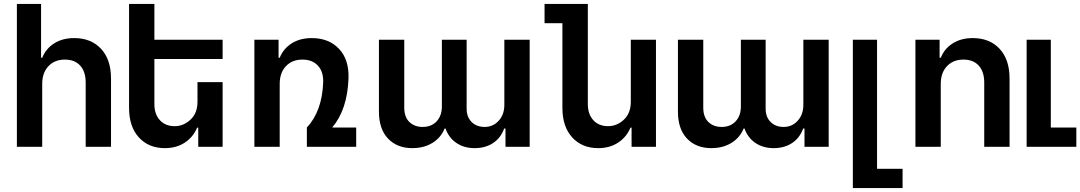

<svg xmlns="http://www.w3.org/2000/svg" viewBox="-20 -747 5497 977"><path d="M194.8 -319.8V0H65.9V-727.1H189V-453.1H194.8Q213.9 -500 256.1 -526.6Q298.3 -553.2 357.9 -553.2Q443.4 -553.2 494.1 -498.8Q544.9 -444.3 544.9 -347.2V0H416V-327.1Q416 -382.3 388.2 -413.1Q360.4 -443.8 310.1 -443.8Q258.3 -443.8 226.6 -410.4Q194.8 -377 194.8 -319.8Z M984.9 -229V-329.1H1112.8V0H988.8V-97.2H982.9Q963.4 -49.8 920.7 -21.5Q877.9 6.8 818.8 6.8Q736.3 6.8 686.5 -47.9Q636.7 -102.5 636.7 -198.2V-727.1H765.6V-544.9H1112.8V-446.8H765.6V-217.8Q765.6 -166 793.5 -135.5Q821.3 -105 868.7 -105Q914.1 -105 949.5 -138.2Q984.9 -171.4 984.9 -229Z M1541.5 0V-98.1Q1618.7 -180.7 1624.5 -327.1Q1626.5 -381.8 1597.9 -412.8Q1569.3 -443.8 1518.6 -443.8Q1466.8 -443.8 1435.1 -410.4Q1403.3 -377 1403.3 -319.8V0H1274.4V-544.9H1397.5V-453.1H1403.3Q1422.4 -500 1464.6 -526.6Q1506.8 -553.2 1566.4 -553.2Q1653.3 -553.2 1705.1 -498.5Q1756.8 -443.8 1753.4 -347.2Q1747.6 -189.5 1670.4 -98.1H1792.5V0Z M2546.4 -544.9H2675.3V0H2552.2V-92.8H2545.4Q2528.3 -45.4 2489.3 -19.3Q2450.2 6.8 2395.5 6.8Q2341.3 6.8 2302.2 -19.8Q2263.2 -46.4 2247.1 -92.8H2242.2Q2224.1 -46.9 2180.7 -20Q2137.2 6.8 2078.1 6.8Q2001 6.8 1954.6 -41.7Q1908.2 -90.3 1908.2 -179.2V-544.9H2037.1V-199.2Q2037.1 -151.4 2063.2 -126.2Q2089.4 -101.1 2130.4 -101.1Q2175.8 -101.1 2202.1 -129.9Q2228.5 -158.7 2228.5 -205.1V-544.9H2354.5V-193.8Q2354.5 -151.9 2379.6 -126.5Q2404.8 -101.1 2446.3 -101.1Q2488.8 -101.1 2517.6 -132.6Q2546.4 -164.1 2546.4 -213.9Z M3189.9 -229V-544.9H3317.9V0H3193.8V-97.2H3188Q3168.5 -49.8 3125.7 -21.5Q3083 6.8 3023.9 6.8Q2941.4 6.8 2891.6 -47.9Q2841.8 -102.5 2841.8 -198.2V-628.9H2751V-727.1H2971.2V-217.8Q2971.2 -166 2999 -135.5Q3026.9 -105 3074.2 -105Q3119.6 -105 3154.8 -138.2Q3189.9 -171.4 3189.9 -229Z M4067.9 -544.9H4196.8V0H4073.7V-92.8H4066.9Q4049.8 -45.4 4010.7 -19.3Q3971.7 6.8 3917 6.8Q3862.8 6.8 3823.7 -19.8Q3784.7 -46.4 3768.6 -92.8H3763.7Q3745.6 -46.9 3702.1 -20Q3658.7 6.8 3599.6 6.8Q3522.5 6.8 3476.1 -41.7Q3429.7 -90.3 3429.7 -179.2V-544.9H3558.6V-199.2Q3558.6 -151.4 3584.7 -126.2Q3610.8 -101.1 3651.9 -101.1Q3697.3 -101.1 3723.6 -129.9Q3750 -158.7 3750 -205.1V-544.9H3876V-193.8Q3876 -151.9 3901.1 -126.5Q3926.3 -101.1 3967.8 -101.1Q4010.3 -101.1 4039.1 -132.6Q4067.9 -164.1 4067.9 -213.9Z M4572.8 210H4319.8V-544.9H4442.9V111.8H4572.8Z M4767.1 -319.8V0H4638.2V-544.9H4761.2V-453.1H4767.1Q4786.1 -500 4828.4 -526.6Q4870.6 -553.2 4930.2 -553.2Q5015.6 -553.2 5066.4 -498.8Q5117.2 -444.3 5117.2 -347.2V0H4988.3V-327.1Q4988.3 -382.3 4960.4 -413.1Q4932.6 -443.8 4882.3 -443.8Q4830.6 -443.8 4798.8 -410.4Q4767.1 -377 4767.1 -319.8Z M5457 0H5204.1V-544.9H5327.1V-98.1H5457Z"/></svg>

Font: Telcell.Market SemBd
Style: Regular
Weight: 600
Designer: Rasmus Andersson, Sedrak Mkrtchyan
Version: Version 3.019;git-0a5106e0b